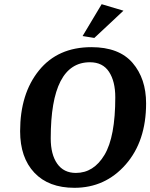

<svg xmlns="http://www.w3.org/2000/svg" viewBox="-20 -885 717 916"><path d="M677 -392Q677 -211 579.5 -100Q482 11 335 11Q212 11 144 -61Q76 -133 76 -259Q76 -438 166 -549Q256 -660 416 -660Q548 -660 612.5 -585Q677 -510 677 -392ZM530 -421Q530 -497 500 -542.5Q470 -588 409 -588Q222 -588 222 -225Q222 -148 253 -104Q284 -60 342 -60Q427 -60 478.5 -146Q530 -232 530 -421ZM465 -865 569 -834 430 -704 374 -713Z"/></svg>

Font: Arsenal
Style: Bold Italic
Weight: 700
Italic angle: -9°
Designer: Andrij Shevchenko
Foundry: Stairsfor.com
Version: Version 1.000